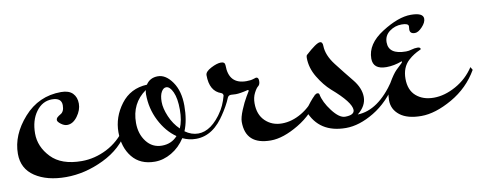

<svg xmlns="http://www.w3.org/2000/svg" viewBox="-44 -529 1897 751"><g transform="rotate(-10 904.5 -153.5)"><path d="M206 -240Q206 -270 168 -270Q130 -270 105 -236Q80 -202 80 -149.5Q80 -97 120.5 -54.5Q161 -12 242 -12Q293 -12 341.5 -36.5Q390 -61 424 -110L431 -98Q395 -33 320.5 3Q246 39 170.5 39Q95 39 47.5 7.5Q0 -24 0 -83Q0 -158 59.5 -225Q119 -292 208 -292Q239 -292 254 -276.5Q269 -261 269 -235.5Q269 -210 251 -185.5Q233 -161 210 -161Q198 -161 185.5 -170.5Q173 -180 173 -186.5Q173 -193 178 -197.5Q183 -202 190 -206Q206 -214 206 -240Z M641 -71Q654 -100 654 -144Q654 -188 642.5 -213.5Q631 -239 616 -239Q605 -239 597 -225Q589 -211 589 -185.5Q589 -160 603 -127Q617 -94 641 -71ZM476 -122Q476 -78 499.5 -47.5Q523 -17 561 -17Q599 -17 623 -44Q584 -71 559 -120Q534 -169 534 -226Q534 -232 536 -242Q476 -200 476 -122ZM523 40Q465 40 433.5 1Q402 -38 402 -98Q402 -158 440 -208.5Q478 -259 544 -262Q560 -287 591.5 -287Q623 -287 648.5 -250.5Q674 -214 674 -156Q674 -98 657 -57Q682 -39 709 -39Q762 -39 808 -110L816 -100Q767 -20 697 -20Q669 -20 644 -32Q622 2 589.5 21Q557 40 523 40Z M880 -165 861 -166Q851 -166 847 -157Q835 -127 809 -89L801 -100Q821 -127 832 -168Q832 -176 825 -179Q780 -194 780 -258Q780 -272 804 -284.5Q828 -297 844 -297Q860 -297 860 -283Q860 -208 930 -208Q947 -208 957.5 -211.5Q968 -215 969 -215Q979 -215 979 -200.5Q979 -186 971.5 -180.5Q964 -175 955 -157.5Q946 -140 946 -117Q946 -72 972.5 -46.5Q999 -21 1038.5 -21Q1078 -21 1117 -44Q1156 -67 1185 -110L1192 -98Q1157 -37 1095 0Q1033 37 984 37Q884 37 884 -54Q884 -71 896 -100Q908 -129 920 -149L932 -169Q932 -173 929 -173Q897 -165 880 -165Z M1488 -110 1495 -98Q1453 -31 1394 4.5Q1335 40 1282 40Q1175 40 1140 -52Q1140 -57 1163 -85Q1186 -113 1193.5 -113Q1201 -113 1202 -108Q1208 -76 1235.5 -40Q1263 -4 1286 -4Q1322 -4 1323 -24Q1323 -55 1250 -118Q1223 -142 1200.5 -179.5Q1178 -217 1178 -257Q1178 -265 1181 -268Q1225 -308 1239 -308Q1250 -308 1250 -291Q1251 -254 1281.5 -214.5Q1312 -175 1341.5 -139Q1371 -103 1371 -67.5Q1371 -32 1336 -4Q1418 -6 1488 -110Z M1592 -296 1593 -309Q1593 -321 1566 -321Q1539 -321 1517.5 -305Q1496 -289 1496 -262Q1496 -214 1565 -214Q1576 -214 1587.5 -217.5Q1599 -221 1611 -221Q1623 -221 1623 -213Q1623 -212 1615 -208.5Q1607 -205 1595.5 -198Q1584 -191 1572 -180Q1544 -154 1544 -109Q1544 -64 1571 -40.5Q1598 -17 1641 -17Q1684 -17 1729 -42Q1774 -67 1802 -110L1809 -98Q1771 -32 1703.5 6.5Q1636 45 1580.5 45Q1525 45 1495.5 22Q1466 -1 1466 -37.5Q1466 -74 1484 -105Q1502 -136 1515.5 -149.5Q1529 -163 1535.5 -168.5Q1542 -174 1542 -176.5Q1542 -179 1541 -179Q1509 -167 1479 -167Q1426 -167 1426 -210Q1426 -268 1492 -310Q1558 -352 1607.5 -352Q1657 -352 1657 -328Q1657 -313 1641 -296Q1625 -279 1612 -279Q1592 -279 1592 -296Z"/></g></svg>

Font: Mr Bedfort
Style: Regular
Weight: 400
Designer: Alejandro Paul
Foundry: Alejandro Paul
Version: Version 1.000